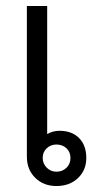

<svg xmlns="http://www.w3.org/2000/svg" viewBox="-20 -613 349 643"><path d="M70 -88V-593H138V-164Q157 -175 179 -175Q221 -175 245 -150.5Q269 -126 269 -84Q269 -43 241 -16.5Q213 10 169 10Q126 10 98 -17.5Q70 -45 70 -88ZM216 -84Q216 -104 202.5 -116.5Q189 -129 169 -129Q150 -129 136.5 -116.5Q123 -104 123 -84Q123 -65 136.5 -51.5Q150 -38 169 -38Q189 -38 202.5 -51Q216 -64 216 -84Z"/></svg>

Font: Niramit Light
Style: Regular
Weight: 300
Designer: Katatrad Aksorn Co.,Ltd.
Foundry: Cadson Demak Co.,Ltd.
Version: Version 1.000; ttfautohint (v1.6)